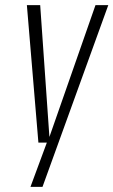

<svg xmlns="http://www.w3.org/2000/svg" viewBox="-20 -557 443 750"><path d="M99 173H146L403 -537H353L173 -22L137 -537H85L130 0H163Z"/></svg>

Font: Secuela Light
Style: Italic
Weight: 300
Italic angle: -8°
Designer: Fernando Haro
Foundry: deFharo
Version: Version 1.708